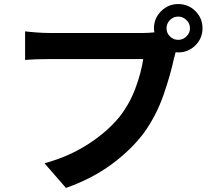

<svg xmlns="http://www.w3.org/2000/svg" viewBox="-20 -873 1040 949"><path d="M861 -676Q884 -676 901.5 -693Q919 -710 919 -733Q919 -757 901.5 -774Q884 -791 861 -791Q837 -791 820 -774Q803 -757 803 -733Q803 -710 820 -693Q837 -676 861 -676ZM223 -710H689Q709 -710 743 -713Q743 -714 743 -715Q741 -724 741 -733Q741 -783 776.5 -818Q812 -853 861 -853Q911 -853 946 -818Q981 -783 981 -733Q981 -684 946 -649Q911 -614 861 -614Q855 -614 848 -615Q846 -609 845 -603Q843 -593 840 -585Q824 -508 789 -406Q754 -304 692 -217Q629 -133 532.5 -61.5Q436 10 306 56L200 -66Q318 -98 413.5 -159Q509 -220 571 -296Q621 -360 649.5 -437Q678 -514 688 -581H223Q154 -581 104 -577V-718Q127 -715 162.5 -712.5Q198 -710 223 -710Z"/></svg>

Font: Source Han Sans CN Bold
Style: Bold
Weight: 700
Designer: Ryoko NISHIZUKA 西塚涼子 (kana & ideographs); Paul D. Hunt (Latin, Greek & Cyrillic); Wenlong ZHANG 张文龙 (bopomofo); Sandoll 
Foundry: Adobe Systems Incorporated
Version: Version 1.00;May 30, 2023;FontCreator 11.5.0.2422 32-bit